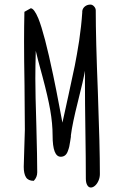

<svg xmlns="http://www.w3.org/2000/svg" viewBox="-20 -795 540 841"><path d="M326.7 -616.2Q316.4 -551.3 307.6 -507.3Q298.8 -463.4 278.8 -373Q276.4 -362.3 273.7 -350.1Q271 -337.9 268.1 -324.2Q257.3 -277.8 253.4 -257.8Q251.5 -266.1 238.8 -335Q227.1 -398.4 212.9 -465.8Q174.8 -647.9 147.9 -714.4Q129.4 -758.3 114.7 -758.8L86.9 -743.2Q85.4 -678.7 85.4 -613.8Q85.4 -535.2 87.4 -420.4Q88.9 -291.5 88.9 -226.6Q88.9 -205.6 86.4 -146Q84 -85.9 84 -64.5Q84 -34.2 93.8 -18.6Q103.5 -2.9 127.9 -2.9Q143.1 -18.6 143.1 -40.5Q143.1 -100.1 139.2 -246.1Q134.8 -383.3 134.8 -451.7Q134.8 -501.5 136.7 -572.3Q142.6 -544.9 166 -460Q189.5 -372.6 200 -313Q210.4 -253.4 210.4 -201.7Q210.4 -108.4 246.1 -108.4Q268.1 -108.4 276.9 -132.3Q281.2 -143.6 283.4 -153.1Q285.6 -162.6 287.6 -177.2L290.5 -195.8V-202.1Q296.9 -253.4 321.3 -350.1Q345.7 -446.3 352.1 -484.9V-434.1Q352.1 -348.6 354 -223.6Q356 -98.6 356 -13.2Q356 5.4 362.1 15.9Q368.2 26.4 377.9 26.4Q387.2 26.4 396.5 18.1Q405.8 9.8 411.6 -3.9Q417.5 -17.6 417.5 -32.7Q417.5 -152.3 408.7 -391.1Q399.4 -623.5 399.4 -749.5Q399.4 -758.8 392.1 -766.8Q384.8 -774.9 376 -774.9Q362.3 -774.9 352.3 -767.1Q342.3 -759.3 340.3 -746.6V-740.7Q336.4 -681.6 326.7 -616.2Z"/></svg>

Font: Amatica SC
Style: Bold
Weight: 400
Designer: Vernon Adams, Ben Nathan
Foundry: newtypography
Version: Version 2.000